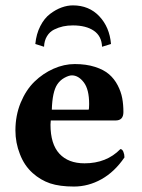

<svg xmlns="http://www.w3.org/2000/svg" viewBox="-20 -681 524 711"><path d="M357.9 -507.8Q356.4 -547.4 327.6 -567.1Q298.8 -586.9 250 -586.9Q230.5 -586.9 213.6 -583.3Q196.8 -579.6 180.4 -571.5Q164.1 -563.5 154.1 -547.1Q144 -530.8 143.1 -507.8L110.8 -518.1Q114.3 -555.2 129.2 -584.2Q144 -613.3 165.3 -629.4Q186.5 -645.5 208 -653.3Q229.5 -661.1 250 -661.1Q309.6 -661.1 347.7 -620.8Q385.7 -580.6 391.1 -518.1ZM171.9 -274.9H308.1Q310.1 -276.9 310.1 -295.9Q310.1 -350.1 290.3 -376Q270.5 -401.9 246.1 -401.9Q235.4 -401.9 219 -393.1Q202.6 -384.3 191.9 -368.2Q173.8 -340.8 171.9 -274.9ZM425.8 -128.9Q432.6 -128.9 436.8 -119.1Q440.9 -109.4 440.9 -98.1Q404.3 -44.4 355.7 -17.3Q307.1 9.8 253.9 9.8Q201.2 9.8 165.5 -2Q129.9 -14.2 101.1 -40Q69.8 -67.9 53.7 -110.4Q37.1 -152.3 37.1 -198.2Q37.1 -253.4 56.6 -300.8Q76.2 -348.1 107.7 -378.7Q139.2 -409.2 178.2 -426.5Q217.3 -443.8 256.8 -443.8Q299.3 -443.8 331.8 -433.3Q364.3 -422.9 383.8 -406Q403.3 -389.2 415.8 -365.2Q428.2 -341.3 432.6 -317.4Q437 -293.5 437 -266.1Q437 -234.9 408.2 -234.9H168Q168 -232.4 167.5 -227.5Q167 -222.7 167 -219.2Q167 -147.5 200 -111.8Q232.9 -76.2 293 -76.2Q374.5 -76.2 425.8 -128.9Z"/></svg>

Font: Linux Libertine G
Style: Bold
Weight: 700
Designer: Philipp H. Poll
Foundry: Philipp H. Poll
Version: Version 5.0.3